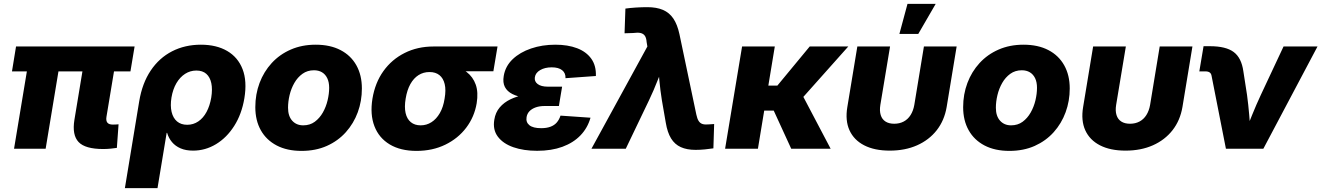

<svg xmlns="http://www.w3.org/2000/svg" viewBox="-20 -770 6841 994"><path d="M514.6 1.5Q420.9 1.5 386.7 -34.9Q352.5 -71.3 365.2 -149.4L422.4 -495.1H585.9L531.2 -165.5Q527.8 -145 535.9 -135Q543.9 -125 564.5 -125Q572.8 -125 580.8 -125.5Q588.9 -126 593.8 -126.5L585 -4.4Q572.8 -2.4 553.5 -0.5Q534.2 1.5 514.6 1.5ZM52.7 0 134.8 -495.1H298.3L216.3 0ZM42 -400.4 63 -529.3H676.8L655.3 -400.4Z M626.5 204.1 700.7 -245.6Q716.3 -339.4 760.3 -404.8Q804.2 -470.2 870.8 -504.4Q937.5 -538.6 1020 -538.6Q1100.6 -538.6 1156.2 -506.1Q1211.9 -473.6 1235.8 -411.9Q1259.8 -350.1 1245.1 -261.2Q1231.4 -179.2 1192.6 -118.2Q1153.8 -57.1 1098.4 -23.7Q1043 9.8 979.5 9.8Q941.9 9.8 914.8 -2Q887.7 -13.7 870.4 -34.4Q853 -55.2 845.2 -82H842.8L795.4 204.1ZM949.2 -124Q981 -124 1006.6 -141.4Q1032.2 -158.7 1049.3 -190.4Q1066.4 -222.2 1073.7 -265.1Q1080.6 -308.1 1074 -339.4Q1067.4 -370.6 1048.1 -387.7Q1028.8 -404.8 996.6 -404.8Q964.8 -404.8 938.2 -387.7Q911.6 -370.6 893.3 -339.4Q875 -308.1 867.7 -265.1Q860.8 -222.7 868.4 -190.7Q876 -158.7 896.5 -141.4Q917 -124 949.2 -124Z M1541 11.2Q1466.3 11.2 1412.6 -16.8Q1358.9 -44.9 1330.3 -95.7Q1301.8 -146.5 1301.8 -215.3Q1301.8 -281.7 1323.7 -340.3Q1345.7 -398.9 1386.7 -443.6Q1427.7 -488.3 1485.4 -513.4Q1543 -538.6 1614.3 -538.6Q1689.5 -538.6 1742.9 -510.7Q1796.4 -482.9 1825 -431.9Q1853.5 -380.9 1853.5 -312Q1853.5 -247.1 1832.3 -189Q1811 -130.9 1770.5 -85.7Q1730 -40.5 1672.1 -14.6Q1614.3 11.2 1541 11.2ZM1549.8 -121.1Q1584.5 -121.1 1609.6 -139.6Q1634.8 -158.2 1651.4 -187.5Q1668 -216.8 1676 -250.7Q1684.1 -284.7 1684.1 -315.4Q1684.1 -344.7 1674.3 -365Q1664.6 -385.3 1647 -395.8Q1629.4 -406.2 1605.5 -406.2Q1571.3 -406.2 1545.9 -387.9Q1520.5 -369.6 1503.9 -340.6Q1487.3 -311.5 1479.2 -277.6Q1471.2 -243.7 1471.2 -212.4Q1471.2 -168.9 1492.9 -145Q1514.6 -121.1 1549.8 -121.1Z M2136.2 11.2Q2053.7 11.2 1997.8 -22.2Q1941.9 -55.7 1918.5 -116.5Q1895 -177.2 1908.2 -259.3Q1921.9 -341.8 1965.1 -402.1Q2008.3 -462.4 2075 -495.8Q2141.6 -529.3 2224.1 -529.3H2555.7L2534.2 -400.9H2302.2L2202.6 -397Q2171.9 -397 2146.7 -381.1Q2121.6 -365.2 2104.5 -334.7Q2087.4 -304.2 2080.1 -259.3Q2072.8 -215.8 2079.8 -184.8Q2086.9 -153.8 2106.9 -137.5Q2127 -121.1 2157.7 -121.1Q2188.5 -121.1 2213.9 -137.5Q2239.3 -153.8 2257.1 -184.6Q2274.9 -215.3 2281.7 -259.3Q2289.6 -304.2 2282.2 -334.7Q2274.9 -365.2 2254.9 -381.1Q2234.9 -397 2204.1 -397L2211.9 -446.3Q2268.1 -446.3 2315.2 -434.6Q2362.3 -422.9 2395.5 -397.5Q2428.7 -372.1 2442.9 -332Q2457 -292 2447.8 -235.4Q2436 -165 2393.8 -109.1Q2351.6 -53.2 2285.4 -21Q2219.2 11.2 2136.2 11.2Z M2760.7 10.7Q2690.9 10.7 2637.7 -7.8Q2584.5 -26.4 2557.4 -62.5Q2530.3 -98.6 2539.1 -150.4Q2544.9 -187.5 2566.9 -213.6Q2588.9 -239.7 2623 -256.1Q2657.2 -272.5 2700.7 -280Q2744.1 -287.6 2793.5 -287.6H2884.3L2873.5 -221.2H2799.8Q2773.4 -221.2 2753.4 -214.1Q2733.4 -207 2721.2 -194.3Q2709 -181.6 2706.1 -163.6Q2701.7 -137.2 2720.7 -121.8Q2739.7 -106.4 2781.7 -106.4Q2809.6 -106.4 2829.6 -113.8Q2849.6 -121.1 2862.3 -135.7Q2875 -150.4 2881.8 -171.4L3037.1 -160.6Q3022 -107.4 2985.1 -69.1Q2948.2 -30.8 2891.6 -10Q2835 10.7 2760.7 10.7ZM2792 -257.3Q2740.7 -257.3 2700.2 -263.4Q2659.7 -269.5 2632.6 -283.2Q2605.5 -296.9 2593.8 -319.8Q2582 -342.8 2587.9 -377Q2596.2 -427.2 2634 -463.4Q2671.9 -499.5 2729.5 -519Q2787.1 -538.6 2855 -538.6Q2919.9 -538.6 2967.8 -520.3Q3015.6 -502 3041.3 -465.8Q3066.9 -429.7 3064.9 -376.5L2907.7 -365.2Q2908.7 -392.1 2890.1 -406.7Q2871.6 -421.4 2836.4 -421.4Q2800.8 -421.4 2776.6 -407.2Q2752.4 -393.1 2749 -370.1Q2745.6 -348.6 2763.4 -335Q2781.2 -321.3 2816.9 -321.3H2890.1L2879.4 -257.3Z M3042 0 3331.5 -529.3 3327.6 -552.7Q3326.2 -573.2 3318.6 -584.5Q3311 -595.7 3296.4 -599.1Q3281.7 -602.5 3257.8 -599.1L3213.4 -597.7L3217.8 -725.6Q3242.2 -729 3272.5 -731Q3302.7 -732.9 3332 -732.9Q3378.9 -732.9 3412.1 -718.8Q3445.3 -704.6 3466.1 -673.8Q3486.8 -643.1 3497.6 -592.8L3585 -176.8Q3589.4 -155.8 3596.9 -143.8Q3604.5 -131.8 3617.2 -127.9Q3629.9 -124 3649.4 -126L3677.2 -127.9L3673.3 -2Q3653.8 1 3629.6 3.4Q3605.5 5.9 3581.1 5.9Q3536.1 5.9 3504.6 -8.3Q3473.1 -22.5 3454.1 -53.5Q3435.1 -84.5 3426.8 -134.8L3406.7 -250.5Q3398.4 -301.8 3393.6 -353.8Q3388.7 -405.8 3385.3 -460.9H3427.2Q3404.8 -405.8 3384.5 -353.8Q3364.3 -301.8 3339.8 -250.5L3219.7 0Z M3991.2 -529.3 3903.8 0H3733.9L3821.8 -529.3ZM4371.6 -529.3 4075.7 -197.3H3905.3L3918.5 -326.7H4004.4L4171.9 -529.3ZM4076.2 0 3981.9 -205.6 4131.3 -283.2 4280.3 0Z M4586.4 9.8Q4507.3 9.8 4454.1 -17.6Q4400.9 -44.9 4377.9 -95.5Q4355 -146 4366.7 -215.8L4418.5 -529.3H4587.9L4537.6 -226.6Q4532.7 -196.3 4539.6 -174.3Q4546.4 -152.3 4564.2 -140.9Q4582 -129.4 4609.4 -129.4Q4637.2 -129.4 4658.7 -140.9Q4680.2 -152.3 4694.1 -174.3Q4708 -196.3 4713.4 -226.6L4763.2 -529.3H4932.6L4880.9 -215.8Q4869.1 -146.5 4829.6 -95.9Q4790 -45.4 4728 -17.8Q4666 9.8 4586.4 9.8ZM4636.2 -594.2 4678.2 -750H4824.2L4733.9 -594.2Z M5205.6 11.2Q5130.9 11.2 5077.1 -16.8Q5023.4 -44.9 4994.9 -95.7Q4966.3 -146.5 4966.3 -215.3Q4966.3 -281.7 4988.3 -340.3Q5010.3 -398.9 5051.3 -443.6Q5092.3 -488.3 5149.9 -513.4Q5207.5 -538.6 5278.8 -538.6Q5354 -538.6 5407.5 -510.7Q5460.9 -482.9 5489.5 -431.9Q5518.1 -380.9 5518.1 -312Q5518.1 -247.1 5496.8 -189Q5475.6 -130.9 5435.1 -85.7Q5394.5 -40.5 5336.7 -14.6Q5278.8 11.2 5205.6 11.2ZM5214.4 -121.1Q5249 -121.1 5274.2 -139.6Q5299.3 -158.2 5315.9 -187.5Q5332.5 -216.8 5340.6 -250.7Q5348.6 -284.7 5348.6 -315.4Q5348.6 -344.7 5338.9 -365Q5329.1 -385.3 5311.5 -395.8Q5293.9 -406.2 5270 -406.2Q5235.8 -406.2 5210.4 -387.9Q5185.1 -369.6 5168.5 -340.6Q5151.9 -311.5 5143.8 -277.6Q5135.7 -243.7 5135.7 -212.4Q5135.7 -168.9 5157.5 -145Q5179.2 -121.1 5214.4 -121.1Z M5807.1 9.8Q5728 9.8 5674.8 -17.6Q5621.6 -44.9 5598.6 -95.5Q5575.7 -146 5587.4 -215.8L5639.2 -529.3H5808.6L5758.3 -226.6Q5753.4 -196.3 5760.3 -174.3Q5767.1 -152.3 5784.9 -140.9Q5802.7 -129.4 5830.1 -129.4Q5857.9 -129.4 5879.4 -140.9Q5900.9 -152.3 5914.8 -174.3Q5928.7 -196.3 5934.1 -226.6L5983.9 -529.3H6153.3L6101.6 -215.8Q6089.8 -146.5 6050.3 -95.9Q6010.7 -45.4 5948.7 -17.8Q5886.7 9.8 5807.1 9.8Z M6326.7 0 6252.4 -377.4Q6250.5 -389.2 6242.7 -394.8Q6234.9 -400.4 6220.7 -400.4H6189L6210.9 -530.8H6243.7Q6326.7 -530.8 6366.9 -500.7Q6407.2 -470.7 6417 -400.9L6436 -278.3Q6442.9 -227.1 6447.3 -175Q6451.7 -123 6455.6 -67.9H6419.4Q6441.4 -123 6462.4 -175Q6483.4 -227.1 6507.3 -278.3L6625 -529.3H6800.8L6520.5 0Z"/></svg>

Font: Inter 24pt ExtraBold
Style: Italic
Weight: 800
Italic angle: -9.3988°
Designer: Rasmus Andersson
Foundry: rsms
Version: Version 4.001;git-66647c0bb